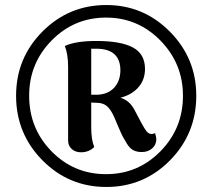

<svg xmlns="http://www.w3.org/2000/svg" viewBox="-20 -732 844 764"><path d="M403 -712Q551 -712 656 -606Q761 -500 761 -351Q761 -200 656.5 -94Q552 12 403 12Q254 12 149 -94Q44 -200 44 -351Q44 -501 149 -606.5Q254 -712 403 -712ZM402 -39Q529 -39 618.5 -130Q708 -221 708 -351Q708 -479 618.5 -570.5Q529 -662 402 -662Q275 -662 185.5 -571Q96 -480 96 -351Q96 -221 185 -130Q274 -39 402 -39ZM581 -199Q587 -198 597 -202Q602 -187 602 -178Q602 -156 585.5 -141.5Q569 -127 544 -127Q525 -127 511 -134Q497 -141 485.5 -159.5Q474 -178 468.5 -188.5Q463 -199 451 -227L434 -267Q420 -298 404.5 -310.5Q389 -323 364 -323L343 -324V-225Q343 -176 355 -147Q334 -126 302 -126Q280 -126 265.5 -139Q251 -152 251 -173V-466Q251 -516 238 -549Q281 -569 363 -569Q461 -569 509 -543Q557 -517 557 -458Q557 -415 531 -385Q505 -355 459 -343Q495 -333 515 -295L542 -244Q556 -218 563.5 -209Q571 -200 581 -199ZM343 -355Q346 -355 351 -355Q356 -355 360 -355Q364 -355 368 -355Q411 -357 435 -384Q459 -411 459 -452Q459 -535 370 -538H343Z"/></svg>

Font: Arima Koshi Bold
Style: Regular
Weight: 700
Designer: Joana Correia and Natanael Gama
Foundry: NDISCOVER
Version: Version 1.019;PS 001.019;hotconv 1.0.88;makeotf.lib2.5.64775